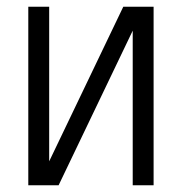

<svg xmlns="http://www.w3.org/2000/svg" viewBox="-20 -550 540 570"><path d="M64 0V-530H126V-71L346 -530H436V0H374V-459L154 0H92Z"/></svg>

Font: Iosevka SS01 Light
Style: Regular
Weight: 300
Monospace: yes
Designer: Belleve Invis
Foundry: Belleve Invis
Version: 2.3.3; ttfautohint (v1.8.3)